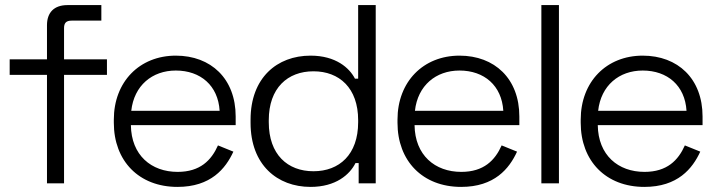

<svg xmlns="http://www.w3.org/2000/svg" viewBox="-20 -720 2808 754"><path d="M245 -700C192 -700 164.5 -670.5 164.5 -621V-487H18V-426H164.5V0H231.5V-426H400V-487H231.5V-609.5C231.5 -629.5 239.5 -639 261.5 -639H378V-700Z M677 14C808 14 866 -58 896.5 -124.5L836 -149C810 -90.5 766 -45 677.5 -45C574 -45 495.5 -110.5 494 -228.5H905.5V-262.5C905.5 -411 808.5 -501.5 670.5 -501.5C528.5 -501.5 427 -399.5 427 -250V-238C427 -88 525.5 14 677 14ZM495.5 -285C506.5 -384 577.5 -443 670.5 -443C767.5 -443 836.5 -384 842.5 -285Z M1455.5 0V-700H1386.5V-411H1374C1352.5 -453 1299 -501.5 1199.5 -501.5C1068 -501.5 964 -414.5 964 -250V-237.5C964 -72.5 1069 14 1199.5 14C1299 14 1353.5 -34.5 1376 -79.5H1388.5V0ZM1211 -47.5C1109.5 -47.5 1035.5 -113 1035.5 -240V-248C1035.5 -374.5 1109.5 -440 1211 -440C1312.5 -440 1386.5 -374.5 1386.5 -248V-240C1386.5 -113 1312.5 -47.5 1211 -47.5Z M1791 14C1922 14 1980 -58 2010.5 -124.5L1950 -149C1924 -90.5 1880 -45 1791.5 -45C1688 -45 1609.5 -110.5 1608 -228.5H2019.5V-262.5C2019.5 -411 1922.5 -501.5 1784.5 -501.5C1642.5 -501.5 1541 -399.5 1541 -250V-238C1541 -88 1639.5 14 1791 14ZM1609.5 -285C1620.5 -384 1691.5 -443 1784.5 -443C1881.5 -443 1950.5 -384 1956.5 -285Z M2106 0H2175V-700H2106Z M2510.5 14C2641.5 14 2699.5 -58 2730 -124.5L2669.5 -149C2643.5 -90.5 2599.5 -45 2511 -45C2407.5 -45 2329 -110.5 2327.5 -228.5H2739V-262.5C2739 -411 2642 -501.5 2504 -501.5C2362 -501.5 2260.5 -399.5 2260.5 -250V-238C2260.5 -88 2359 14 2510.5 14ZM2329 -285C2340 -384 2411 -443 2504 -443C2601 -443 2670 -384 2676 -285Z"/></svg>

Font: MCL Standard Light
Style: Regular
Weight: 300
Designer: Květoslav Bartoš
Foundry: Florian Karsten
Version: Version 1.001;Glyphs 3.2.3 (3260)